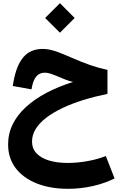

<svg xmlns="http://www.w3.org/2000/svg" viewBox="-20 -807 761 1203"><path d="M247.6 -500.5Q170.9 -500.5 126.7 -449Q82.5 -397.5 64 -292.5L60.1 -268.1L177.2 -247.1L181.2 -266.6Q189.5 -307.1 208.7 -329.3Q228 -351.6 261.7 -351.6Q277.8 -351.6 297.9 -345Q317.9 -338.4 349.1 -325.2Q370.6 -315.9 392.3 -307.4Q414.1 -298.8 438 -293.5Q346.7 -265.1 271.7 -225.6Q196.8 -186 142.8 -136.7Q88.9 -87.4 59.8 -28.6Q30.8 30.3 30.8 97.7Q30.8 184.1 78.1 246.3Q125.5 308.6 210.2 342.3Q294.9 376 405.8 376Q485.4 376 561 358.9Q636.7 341.8 697.8 311L643.1 170.4Q596.2 189.9 531.2 201.9Q466.3 213.9 403.8 213.9Q336.9 213.9 286.6 198.5Q236.3 183.1 208.5 153.3Q180.7 123.5 180.7 79.6Q180.7 38.6 203.6 1.2Q226.6 -36.1 269 -68.8Q311.5 -101.6 370.4 -129.6Q429.2 -157.7 500.7 -179.9Q572.3 -202.1 653.3 -218.8V-369.1Q599.1 -380.4 545.2 -399.2Q491.2 -418 423.3 -447.8Q379.9 -466.8 348.9 -478.5Q317.9 -490.2 293.9 -495.4Q270 -500.5 247.6 -500.5ZM262.7 -694.3 355.5 -602.1 447.8 -694.3 355.5 -787.1Z"/></svg>

Font: Estedad-FD-VF Thin
Style: Regular
Weight: 100
Designer: Amin Abedi
Version: Version 5.0